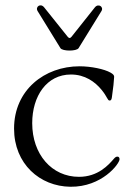

<svg xmlns="http://www.w3.org/2000/svg" viewBox="-20 -697 514 729"><path d="M247.2 12.1C367.2 13.5 433.9 -75.3 433.9 -92.3C433.9 -97.3 431.8 -102.3 426.1 -102.3C422.2 -102.3 418.3 -101.2 412.6 -94.5C392.4 -71 352.6 -25.6 279.8 -25.6C176.8 -25.6 102.3 -110.8 102.3 -229.4C102.3 -331.7 157 -414.1 249.3 -414.1C302.6 -414.1 340.9 -386.4 365.8 -355.8C388.5 -328.1 387.8 -315.3 396.3 -315.3C400.9 -315.3 403.4 -317.8 404.8 -327.4C409.8 -360.8 413 -392.4 413.4 -405.5C413.4 -411.2 409.8 -415.5 399.9 -421.2C376.4 -434.7 326 -445.3 282 -445.3C149.1 -445.3 33.4 -355.1 33.4 -208.8C33.4 -74.6 131.4 10.7 247.2 12.1ZM122.9 -654.8 209.5 -514.2C217 -502.1 270.6 -501.8 278.4 -514.2L365.1 -654.8C375 -670.8 353.7 -685.7 340.2 -669L251.4 -557.2C246.1 -551.1 242.5 -551.1 237.2 -557.2L147.7 -669C133.9 -686.4 112.9 -671.2 122.9 -654.8Z"/></svg>

Font: Margiela Serif Light
Style: Regular
Weight: 300
Designer: Andreas Faust, Stefan Endress
Version: Version 1.002;FEAKit 1.0